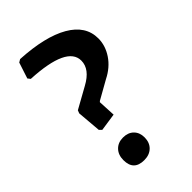

<svg xmlns="http://www.w3.org/2000/svg" viewBox="-169 -564 623 623"><g transform="rotate(-45 142.0 -252.5)"><path d="M53 -511Q162 -505 221 -471Q280 -437 280 -379Q280 -346 260 -316Q240 -286 204 -268L140 -232L137 -229L140 -169L79 -160L71 -168L64 -251L68 -261L140 -301Q190 -328 190 -367Q190 -433 32 -441L25 -450L43 -505ZM159 -46Q159 -22 144.5 -8Q130 6 106 6Q58 6 58 -42Q58 -66 72 -80.5Q86 -95 109 -95Q132 -95 145.5 -81.5Q159 -68 159 -46Z"/></g></svg>

Font: Alegreya Sans SC Medium
Style: Regular
Weight: 500
Designer: Juan Pablo del Peral
Foundry: Huerta Tipografica
Version: Version 2.001;PS 002.001;hotconv 1.0.88;makeotf.lib2.5.64775